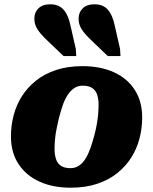

<svg xmlns="http://www.w3.org/2000/svg" viewBox="-20 -860 713 894"><path d="M419 -229Q426 -255 430.5 -280Q435 -305 437 -328Q439 -351 439 -371Q439 -400 432 -420Q425 -440 409 -450.5Q393 -461 365 -461Q342 -461 324.5 -449Q307 -437 293.5 -415.5Q280 -394 271 -366.5Q262 -339 254 -309Q248 -283 243 -258Q238 -233 236 -210Q234 -187 234 -167Q234 -139 241 -118.5Q248 -98 264.5 -87.5Q281 -77 308 -77Q331 -77 348.5 -89Q366 -101 379 -122.5Q392 -144 401.5 -171.5Q411 -199 419 -229ZM31 -225Q31 -275 43.5 -323Q56 -371 82 -412Q108 -453 147.5 -484.5Q187 -516 241 -534Q295 -552 364 -552Q448 -552 510.5 -523.5Q573 -495 607.5 -441.5Q642 -388 642 -313Q642 -263 629.5 -215Q617 -167 591 -126Q565 -85 525.5 -53.5Q486 -22 432 -4Q378 14 309 14Q226 14 163.5 -14.5Q101 -43 66 -96.5Q31 -150 31 -225ZM514 -742 539 -632 541 -599H482L419 -659Q390 -686 374.5 -704.5Q359 -723 352.5 -739Q346 -755 346 -774Q346 -802 365 -821Q384 -840 420 -840Q460 -840 482 -815Q504 -790 514 -742ZM308 -742 333 -632 335 -599H276L213 -659Q184 -686 168.5 -704.5Q153 -723 146.5 -739Q140 -755 140 -774Q140 -802 159 -821Q178 -840 214 -840Q254 -840 276 -815Q298 -790 308 -742Z"/></svg>

Font: Roboto Serif 20pt ExtraBold
Style: Italic
Weight: 800
Italic angle: -10°
Version: Version 1.007